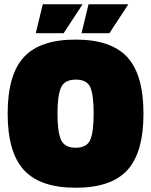

<svg xmlns="http://www.w3.org/2000/svg" viewBox="-20 -869 710 902"><path d="M250 -335Q250 -250 266.5 -212.5Q283 -175 335.5 -175Q388 -175 404 -212Q420 -249 420 -335.5Q420 -422 404.5 -458.5Q389 -495 336 -495Q283 -495 266.5 -457.5Q250 -420 250 -335ZM654 -335Q654 -152 578 -69.5Q502 13 335.5 13Q169 13 92.5 -70Q16 -153 16 -335.5Q16 -518 92 -600.5Q168 -683 335 -683Q502 -683 578 -600.5Q654 -518 654 -335ZM181 -849H368L279 -713H148ZM396 -849H583L494 -713H363Z"/></svg>

Font: Titillium Web Black
Style: Regular
Weight: 900
Version: Version 1.002;PS 35.000;hotconv 1.0.70;makeotf.lib2.5.55311